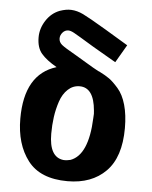

<svg xmlns="http://www.w3.org/2000/svg" viewBox="-51 -725 616 777"><g transform="rotate(5 257.0 -336.0)"><path d="M40 -226Q40 -407 168 -446Q126 -470 105.5 -494Q85 -518 85 -560Q85 -596 106 -628.5Q127 -661 161 -674Q187 -683 207 -682Q231 -681 256 -669Q281 -657 350 -616L445 -559L403 -487H402L309 -541Q240 -583 226 -590.5Q212 -598 203 -598Q189 -598 179.5 -587Q170 -576 170 -563Q170 -548 182.5 -537.5Q195 -527 243 -500Q252 -495 285 -475Q318 -455 337 -445Q343 -443 346 -441Q368 -430 383.5 -419Q399 -408 420.5 -383.5Q442 -359 453.5 -318.5Q465 -278 465 -224Q465 -106 407.5 -48Q350 10 252 10Q141 10 90.5 -56Q40 -122 40 -226ZM170 -176Q170 -81 228 -74Q242 -73 257 -77Q328 -103 334 -253Q336 -273 334 -284Q326 -377 268 -377Q241 -377 220.5 -358Q200 -339 189.5 -307.5Q179 -276 174.5 -243.5Q170 -211 170 -176Z"/></g></svg>

Font: Coval
Style: ExtraBold
Weight: 800
Foundry: Context Ltd
Version: Version 001.000